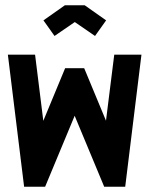

<svg xmlns="http://www.w3.org/2000/svg" viewBox="-20 -707 565 727"><path d="M71.3 0 9.8 -500H112.8L144 -249.5L226.6 -448.7H298.8L381.3 -250L412.6 -500H515.6L454.1 0H374.5L262.7 -268.6L150.9 0ZM300.8 -687 381.8 -629.9 339.8 -570.8 263.2 -623.5 186.5 -570.8 144.5 -629.9 225.6 -687Z"/></svg>

Font: Anka/Coder Condensed
Style: Bold
Weight: 700
Width: 4
Monospace: yes
Version: Version 001.100